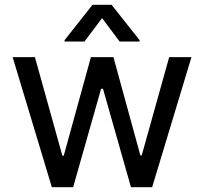

<svg xmlns="http://www.w3.org/2000/svg" viewBox="-20 -785 856 805"><path d="M197.4 0H286.6L403.8 -412.6H411.9L529.1 0H617.9L782.7 -545.5H689.3L574.2 -133.5H568.5L455.6 -545.5H361.2L247.2 -132.1H241.5L126.4 -545.5H33ZM250.7 -610.8H334.2L408 -709.2L481.5 -610.8H565.3V-616.5L447.8 -764.9H367.9L250.7 -616.5Z"/></svg>

Font: Margiela Sans Text
Style: Regular
Weight: 400
Designer: Stefan Endress, Andreas Faust
Version: Version 1.100;FEAKit 1.0